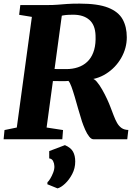

<svg xmlns="http://www.w3.org/2000/svg" viewBox="-22 -771 754 1063"><path d="M-2 0 3 -51 71 -65 154.5 -677.5 84 -689 90.5 -743H241.5Q274 -743 297.8 -745Q321.5 -747 349 -749Q376.5 -751 419 -751Q519.5 -751 576.2 -728.8Q633 -706.5 656.5 -664.8Q680 -623 680 -564.5Q680 -504.5 649.2 -450.5Q618.5 -396.5 565.5 -362.8Q512.5 -329 445 -328.5L485.5 -335.5Q498.5 -336.5 513.8 -318.8Q529 -301 544 -274.5Q559 -248 571 -222Q583 -196 589 -179.5Q599 -154 607.5 -131.2Q616 -108.5 626.2 -90.5Q636.5 -72.5 651.2 -62.2Q666 -52 688.5 -51.5L682.5 0H495.5Q483.5 0 471.8 -14.8Q460 -29.5 450 -52Q440 -74.5 432 -98Q421 -132 411 -167.8Q401 -203.5 391.5 -235.8Q382 -268 373.5 -291.2Q365 -314.5 357 -323Q354.5 -322.5 343.2 -322Q332 -321.5 316.8 -321.8Q301.5 -322 286.5 -322.2Q271.5 -322.5 261 -322.5L268 -389.5Q276.5 -389 290.2 -388.8Q304 -388.5 318.8 -388.5Q333.5 -388.5 345.2 -388.5Q357 -388.5 361 -389Q396 -391.5 423.8 -404Q451.5 -416.5 470.8 -439.2Q490 -462 499.5 -495.8Q509 -529.5 507 -575Q505 -633 472.5 -661.2Q440 -689.5 383.5 -689.5Q374 -689.5 358.5 -689Q343 -688.5 326.2 -685.5Q309.5 -682.5 295.5 -675.5L324.5 -716L236 -65L327 -51L323 0ZM240 249 241 237.5Q247 233.5 256.2 218.2Q265.5 203 272.8 183.8Q280 164.5 279 148.5Q278.5 133.5 271.8 120.5Q265 107.5 250.5 106V65.5L337.5 32.5Q370 46.5 382.2 68.5Q394.5 90.5 394.5 123.5Q394.5 160.5 377.8 192.5Q361 224.5 338.2 245.8Q315.5 267 296.5 272Z"/></svg>

Font: Merriweather Light 18pt Black
Style: Italic
Weight: 900
Italic angle: -7.8°
Version: Version 2.101